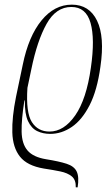

<svg xmlns="http://www.w3.org/2000/svg" viewBox="-20 -566 460 826"><path d="M306 240Q307 208 289 193Q271 178 239.5 171.5Q208 165 168 159Q97 147 66 108Q35 69 33 4Q31 -61 49 -150L78 -288Q103 -410 158.5 -478Q214 -546 289 -546Q364 -546 397.5 -477Q431 -408 412 -279Q398 -177 365.5 -113.5Q333 -50 289 -20Q245 10 196 10Q165 10 140 -2Q115 -14 100.5 -45Q86 -76 87 -134H85Q72 -52 73 0.5Q74 53 98.5 81.5Q123 110 178 119Q234 128 266.5 138.5Q299 149 310 172Q321 195 314 240ZM193 0Q255 0 303.5 -69.5Q352 -139 371 -275Q389 -399 369.5 -467.5Q350 -536 287 -536Q221 -536 180.5 -463.5Q140 -391 115 -269L98 -188Q91 -82 117 -41Q143 0 193 0Z"/></svg>

Font: Noto Serif Display Condensed ExtraLight
Style: Italic
Weight: 200
Width: 3
Italic angle: -12°
Designer: Monotype Design Team
Foundry: Monotype Imaging Inc.
Version: Version 2.009